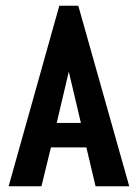

<svg xmlns="http://www.w3.org/2000/svg" viewBox="-20 -647 478 667"><path d="M312 0 280 -135H157L124 0H10L186 -627H252L429 0ZM219 -398 177 -220H261Z"/></svg>

Font: Inconsolata SemiCondensed ExtraBold
Style: Regular
Weight: 800
Width: 4
Monospace: yes
Designer: Raph Levien, Cyreal, Brenton Simpson
Foundry: Raph Levien, Cyreal, Google
Version: Version 3.100; ttfautohint (v1.8.4.7-5d5b)